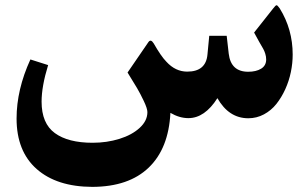

<svg xmlns="http://www.w3.org/2000/svg" viewBox="-20 -459 1194 746"><path d="M944.3 -180.2Q975.1 -180.2 994.6 -192.1Q1014.2 -204.1 1014.2 -228Q1014.2 -239.3 1010.7 -250.2Q1007.3 -261.2 1002.7 -269.3Q998 -277.3 987.1 -296.4Q976.1 -315.4 967.3 -332.5L1041.5 -426.3Q1050.8 -438.5 1054.4 -438.7Q1058.1 -439 1066.9 -426.3Q1117.2 -345.2 1117.2 -247.1Q1117.2 -213.4 1110.1 -179Q1103 -144.5 1088.4 -112.3Q1073.7 -80.1 1053.7 -54.9Q1033.7 -29.8 1005.4 -14.6Q977.1 0.5 944.8 0.5Q869.1 0.5 824.7 -77.6Q775.4 0 711.9 0Q677.2 0 642.1 -20.5Q635.3 117.7 557.9 192.1Q480.5 266.6 338.9 267.1Q200.7 266.6 122.6 197.8Q44.4 128.9 44.4 1.5Q44.4 -110.8 98.1 -228L167 -206.1Q141.6 -123.5 141.6 -64Q141.6 20.5 193.1 58.1Q244.6 95.7 339.8 95.7Q395 95.7 443.8 80.6Q492.7 65.4 522.7 37.8Q552.7 10.3 552.7 -23.4Q552.7 -37.1 538.8 -66.4Q524.9 -95.7 512.5 -116.7Q500 -137.7 475.6 -177.2L556.6 -295.4Q565.9 -308.6 577.1 -290.5Q606.4 -239.3 626.5 -219.2Q661.6 -180.7 707.5 -180.7Q780.3 -180.7 786.1 -247.6L793 -319.8H860.8L868.7 -250.5Q877 -180.2 944.3 -180.2Z"/></svg>

Font: Sahel FD
Style: Bold-FD
Weight: 700
Foundry: Saber Rastikerdar (saber.rastikerdar@gmail.com)
Version: Version 3.3.0